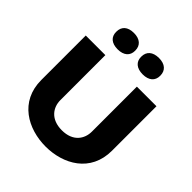

<svg xmlns="http://www.w3.org/2000/svg" viewBox="-241 -1054 1219 1219"><g transform="rotate(45 368.5 -444.5)"><path d="M51 -670V-271C51 -77 211 9 369 9C527 9 686 -77 686 -271V-670H510V-266C510 -201 469 -137 369 -137C269 -137 227 -201 227 -266V-670ZM171 -822C171 -779 200 -751 256 -751C311 -751 341 -779 341 -822V-825C341 -870 311 -898 256 -898C200 -898 171 -870 171 -825ZM395 -822C395 -779 425 -751 481 -751C536 -751 566 -779 566 -822V-825C566 -870 536 -898 481 -898C425 -898 395 -870 395 -825Z"/></g></svg>

Font: LT Wave Black
Style: Regular
Weight: 900
Designer: Daniel Lyons
Version: Version 2.5 (Glyphs App)